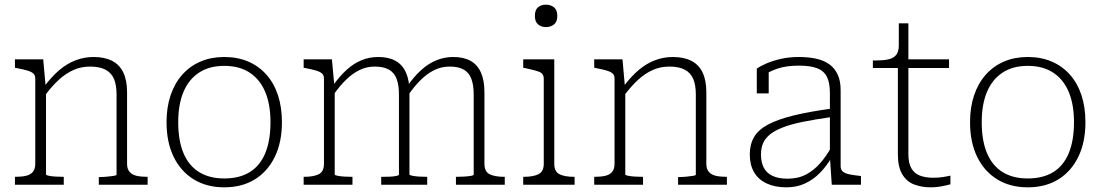

<svg xmlns="http://www.w3.org/2000/svg" viewBox="-20 -791 4715 822"><path d="M44 0V-34H47Q73 -34 92 -38.5Q111 -43 121 -55.5Q131 -68 131 -90V-454Q131 -469 122.5 -476.5Q114 -484 97 -489Q80 -494 54 -499L44 -501V-537H165L176 -415L177 -411V-44Q177 -41 189 -38.5Q201 -36 218 -35Q235 -34 249 -34H253V0ZM612 0H403V-33H406Q420 -33 437 -34.5Q454 -36 466.5 -38Q479 -40 479 -43V-386Q479 -427 468 -453Q457 -479 432 -492.5Q407 -506 365 -506Q328 -506 295 -491.5Q262 -477 232 -449.5Q202 -422 173 -383L169 -420Q200 -462 233.5 -490.5Q267 -519 304 -533Q341 -547 380 -547Q428 -547 460 -530.5Q492 -514 508 -480.5Q524 -447 524 -396V-89Q524 -68 534.5 -55.5Q545 -43 564 -38.5Q583 -34 609 -34H612Z M1187 -268Q1187 -182 1156.5 -119.5Q1126 -57 1071 -23Q1016 11 940 11Q865 11 809.5 -23Q754 -57 723.5 -119.5Q693 -182 693 -268Q693 -332 710.5 -383.5Q728 -435 760.5 -471.5Q793 -508 838.5 -527.5Q884 -547 940 -547Q997 -547 1042.5 -527.5Q1088 -508 1120.5 -471.5Q1153 -435 1170 -383.5Q1187 -332 1187 -268ZM743 -268Q743 -189 765.5 -135.5Q788 -82 832 -54.5Q876 -27 940 -27Q1005 -27 1049 -54Q1093 -81 1115.5 -135Q1138 -189 1138 -268Q1138 -344 1115.5 -397.5Q1093 -451 1049 -480Q1005 -509 940 -509Q876 -509 832 -480Q788 -451 765.5 -397.5Q743 -344 743 -268Z M1280 0V-34H1283Q1322 -34 1344.5 -45Q1367 -56 1367 -90V-454Q1367 -469 1358.5 -476.5Q1350 -484 1333 -489Q1316 -494 1290 -499L1280 -501V-537H1401L1412 -418L1413 -414V-44Q1413 -41 1425 -38.5Q1437 -36 1454 -35Q1471 -34 1485 -34H1489V0ZM1809 0H1612V-34H1615Q1629 -34 1646 -34.5Q1663 -35 1675.5 -37.5Q1688 -40 1688 -43V-386Q1688 -427 1678 -453.5Q1668 -480 1645 -493Q1622 -506 1584 -506Q1550 -506 1520 -491.5Q1490 -477 1463 -451Q1436 -425 1409 -387L1405 -424Q1434 -465 1464.5 -492.5Q1495 -520 1528.5 -533.5Q1562 -547 1600 -547Q1644 -547 1673.5 -530.5Q1703 -514 1718 -480.5Q1733 -447 1733 -396V-44Q1733 -41 1745.5 -38.5Q1758 -36 1774.5 -35Q1791 -34 1806 -34H1809ZM2141 0H1932V-34H1936Q1950 -34 1967 -35Q1984 -36 1996 -38Q2008 -40 2008 -44V-386Q2008 -427 1998 -453.5Q1988 -480 1965.5 -493Q1943 -506 1905 -506Q1870 -506 1839.5 -491Q1809 -476 1781.5 -449Q1754 -422 1727 -383L1723 -421Q1752 -463 1783 -491Q1814 -519 1848.5 -533Q1883 -547 1920 -547Q1965 -547 1994.5 -530.5Q2024 -514 2039 -480.5Q2054 -447 2054 -396V-90Q2054 -56 2076.5 -45Q2099 -34 2138 -34H2141Z M2317 -675Q2297 -675 2283.5 -686.5Q2270 -698 2270 -723Q2270 -748 2283 -759.5Q2296 -771 2317 -771Q2338 -771 2352 -759.5Q2366 -748 2366 -723Q2366 -698 2352 -686.5Q2338 -675 2317 -675ZM2353 -537V-90Q2353 -56 2375.5 -45Q2398 -34 2437 -34H2440V0H2220V-34H2223Q2262 -34 2285 -45Q2308 -56 2308 -90V-454Q2308 -476 2288.5 -483.5Q2269 -491 2230 -499L2220 -501V-537Z M2524 0V-34H2527Q2553 -34 2572 -38.5Q2591 -43 2601 -55.5Q2611 -68 2611 -90V-454Q2611 -469 2602.5 -476.5Q2594 -484 2577 -489Q2560 -494 2534 -499L2524 -501V-537H2645L2656 -415L2657 -411V-44Q2657 -41 2669 -38.5Q2681 -36 2698 -35Q2715 -34 2729 -34H2733V0ZM3092 0H2883V-33H2886Q2900 -33 2917 -34.5Q2934 -36 2946.5 -38Q2959 -40 2959 -43V-386Q2959 -427 2948 -453Q2937 -479 2912 -492.5Q2887 -506 2845 -506Q2808 -506 2775 -491.5Q2742 -477 2712 -449.5Q2682 -422 2653 -383L2649 -420Q2680 -462 2713.5 -490.5Q2747 -519 2784 -533Q2821 -547 2860 -547Q2908 -547 2940 -530.5Q2972 -514 2988 -480.5Q3004 -447 3004 -396V-89Q3004 -68 3014.5 -55.5Q3025 -43 3044 -38.5Q3063 -34 3089 -34H3092Z M3540 -326V-290Q3470 -280 3418 -269.5Q3366 -259 3331.5 -245.5Q3297 -232 3276.5 -215.5Q3256 -199 3247 -178Q3238 -157 3238 -130Q3238 -96 3250 -73Q3262 -50 3287.5 -38Q3313 -26 3352 -26Q3397 -26 3431 -44Q3465 -62 3492 -93Q3519 -124 3540 -163V-116Q3518 -79 3490 -50.5Q3462 -22 3426.5 -5.5Q3391 11 3347 11Q3298 11 3262.5 -5.5Q3227 -22 3208.5 -53.5Q3190 -85 3190 -130Q3190 -173 3208.5 -204.5Q3227 -236 3268.5 -258Q3310 -280 3377 -296.5Q3444 -313 3540 -326ZM3541 0 3533 -119V-122V-393Q3533 -437 3520 -462.5Q3507 -488 3478 -499Q3449 -510 3400 -510Q3346 -510 3308 -497Q3270 -484 3247 -466Q3244 -471 3244.5 -476.5Q3245 -482 3248.5 -487.5Q3252 -493 3258 -496.5Q3264 -500 3271 -499V-391H3220V-497Q3235 -508 3261.5 -519.5Q3288 -531 3323.5 -539Q3359 -547 3400 -547Q3440 -547 3473 -540Q3506 -533 3529.5 -516.5Q3553 -500 3566 -472.5Q3579 -445 3579 -405V-79Q3579 -64 3589 -56Q3599 -48 3617 -44.5Q3635 -41 3661 -38L3666 -37V0Z M3717 -500V-532H3727Q3760 -532 3782 -536.5Q3804 -541 3816 -555Q3828 -569 3828 -597L3853 -537H4043V-500ZM3869 -131Q3869 -92 3882 -70Q3895 -48 3919 -39Q3943 -30 3975 -30Q4000 -30 4020.5 -33.5Q4041 -37 4049 -39V-2Q4038 1 4024.5 4Q4011 7 3995.5 9Q3980 11 3964 11Q3926 11 3894 -1Q3862 -13 3843 -44.5Q3824 -76 3824 -131V-522L3828 -531V-691H3869Z M4627 -268Q4627 -182 4596.5 -119.5Q4566 -57 4511 -23Q4456 11 4380 11Q4305 11 4249.5 -23Q4194 -57 4163.5 -119.5Q4133 -182 4133 -268Q4133 -332 4150.5 -383.5Q4168 -435 4200.5 -471.5Q4233 -508 4278.5 -527.5Q4324 -547 4380 -547Q4437 -547 4482.5 -527.5Q4528 -508 4560.5 -471.5Q4593 -435 4610 -383.5Q4627 -332 4627 -268ZM4183 -268Q4183 -189 4205.5 -135.5Q4228 -82 4272 -54.5Q4316 -27 4380 -27Q4445 -27 4489 -54Q4533 -81 4555.5 -135Q4578 -189 4578 -268Q4578 -344 4555.5 -397.5Q4533 -451 4489 -480Q4445 -509 4380 -509Q4316 -509 4272 -480Q4228 -451 4205.5 -397.5Q4183 -344 4183 -268Z"/></svg>

Font: Roboto Serif Thin
Style: Regular
Weight: 250
Designer: Greg Gazdowicz
Foundry: Commercial Type
Version: Version 1.004